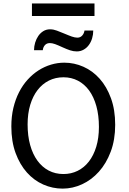

<svg xmlns="http://www.w3.org/2000/svg" viewBox="-20 -1092 753 1124"><path d="M654.3 -361.3Q654.3 -273.4 628.2 -204.1Q602.1 -134.8 558.8 -86.7Q515.6 -38.6 460.4 -13.2Q405.3 12.2 346.7 12.2Q287.6 12.2 233.4 -11.7Q179.2 -35.6 137.7 -82Q96.2 -128.4 71.3 -196Q46.4 -263.7 46.4 -351.6Q46.4 -410.2 58.3 -460.4Q70.3 -510.7 91.6 -552.2Q112.8 -593.8 142.1 -626Q171.4 -658.2 205.8 -680.2Q240.2 -702.1 278.6 -713.6Q316.9 -725.1 356.4 -725.1Q414.6 -725.1 468.5 -701.2Q522.5 -677.2 563.7 -630.9Q605 -584.5 629.6 -516.8Q654.3 -449.2 654.3 -361.3ZM559.1 -349.1Q559.1 -416.5 544.2 -470.5Q529.3 -524.4 502 -562Q474.6 -599.6 436.3 -619.6Q397.9 -639.6 351.6 -639.6Q305.2 -639.6 266.6 -620.4Q228 -601.1 200.2 -565.2Q172.4 -529.3 157 -478.3Q141.6 -427.2 141.6 -363.8Q141.6 -296.9 156.5 -243.2Q171.4 -189.5 199 -151.6Q226.6 -113.8 265.1 -93.5Q303.7 -73.2 351.6 -73.2Q396.5 -73.2 434.6 -92Q472.7 -110.8 500.2 -146.2Q527.8 -181.6 543.5 -232.9Q559.1 -284.2 559.1 -349.1ZM179.2 -798.3Q179.2 -820.8 185.8 -842.5Q192.4 -864.3 204.3 -881.6Q216.3 -898.9 233.6 -909.7Q251 -920.4 272.9 -920.4Q283.2 -920.4 293 -918.5Q302.7 -916.5 312.7 -912.8Q322.8 -909.2 333.7 -904.5Q344.7 -899.9 357.4 -895Q370.6 -889.6 381.1 -885.3Q391.6 -880.9 400.6 -877.9Q409.7 -875 417.5 -873.3Q425.3 -871.6 433.1 -871.6Q450.2 -871.6 461.2 -883.8Q472.2 -896 474.6 -913.1H525.9Q525.9 -889.6 519.3 -867.7Q512.7 -845.7 500.2 -828.6Q487.8 -811.5 469.7 -801.3Q451.7 -791 429.2 -791Q409.7 -791 389.9 -797.6Q370.1 -804.2 347.7 -814.5Q319.3 -827.6 302.5 -833.7Q285.6 -839.8 272 -839.8Q253.9 -839.8 243.2 -828.1Q232.4 -816.4 230.5 -798.3ZM167 -1071.8H533.2V-998.5H167Z"/></svg>

Font: Andika Am
Style: Regular
Weight: 400
Designer: Victor Gaultney, Annie Olsen, Julie Remington, Don Collingsworth, Eric Hays, Becca Hirsbrunner
Foundry: SIL International
Version: Version 5.000